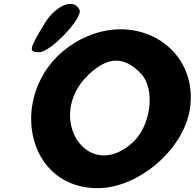

<svg xmlns="http://www.w3.org/2000/svg" viewBox="-20 -1030 1014 1000"><path d="M403 -826C12 -626 77 -50 489 -50C701 -50 937 -252 969 -462C1017 -774 700 -978 403 -826ZM713 -648C792 -565 767 -371 666 -283C430 -78 213 -425 442 -642C541 -736 627 -738 713 -648ZM210 -904C130 -771 128 -758 185 -758C243 -758 414 -938 394 -979C365 -1042 270 -1004 210 -904Z"/></svg>

Font: Hussar Skorodowane
Style: Ky
Weight: 700
Foundry: Cannot Into Space Fonts
Version: Version 0.892